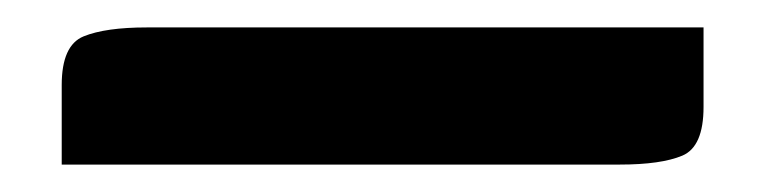

<svg xmlns="http://www.w3.org/2000/svg" viewBox="-20 -28 558 140"><path d="M25 34Q25 5 41 -1.5Q57 -8 87 -8H493V50Q493 79 477.5 85.5Q462 92 432 92H25Z"/></svg>

Font: Changa ExtraLight Medium
Style: Regular
Weight: 500
Version: Version 3.002; ttfautohint (v1.8.2)